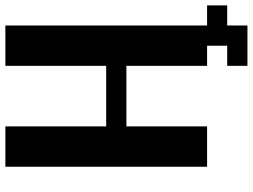

<svg xmlns="http://www.w3.org/2000/svg" viewBox="-136 -828 963 732"><g transform="rotate(90 346.0 -461.5)"><path d="M76.7 0V-769H0V-845.7H76.7V-922.9H230.5V-845.7H153.8V-769H230.5V-461.4H461.4V-769H615.2V0H461.4V-384.3H230.5V0Z"/></g></svg>

Font: Good Old DOS
Style: Regular
Weight: 400
Designer: Vasily Draigo
Foundry: Vasily Draigo
Version: 1.0